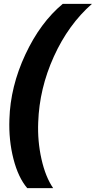

<svg xmlns="http://www.w3.org/2000/svg" viewBox="-20 -813 499 1000"><path d="M122 167Q75 112 50 14.5Q25 -83 29 -192Q34 -362 112 -529Q190 -696 307 -793H459Q336 -685 260.5 -518.5Q185 -352 179 -176Q175 -78 196 15.5Q217 109 257 167Z"/></svg>

Font: Mona Sans Expanded
Style: Bold Italic
Weight: 700
Width: 7
Italic angle: -11.7°
Designer: Deni Anggara
Foundry: GitHub
Version: Version 1.001;gftools[0.9.33]